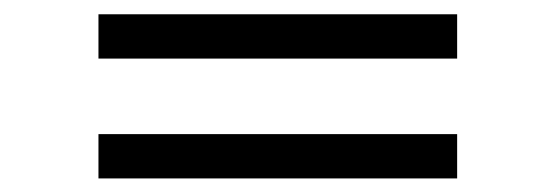

<svg xmlns="http://www.w3.org/2000/svg" viewBox="-20 -497 790 273"><path d="M120 -413.7V-476.7H630V-413.7ZM120 -243.3V-306.3H630V-243.3Z"/></svg>

Font: Vela Sans GX ExtLt
Style: Regular
Weight: 200
Designer: Principal design: Mikhail Sharanda - project Manrope.
Design modification: Ravid Balaliev
Foundry: Mikhail Sharanda
Version: Version 1.001